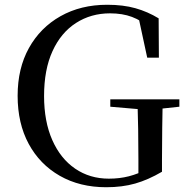

<svg xmlns="http://www.w3.org/2000/svg" viewBox="-20 -769 786 806"><path d="M426 17Q315 17 231 -31Q147 -79 100.5 -165Q54 -251 54 -367Q54 -482 101.5 -567.5Q149 -653 234 -701Q319 -749 430 -749Q497 -749 548.5 -734.5Q600 -720 646 -692L647 -527H598L559 -708L617 -686V-648Q574 -683 534 -698Q494 -713 442 -713Q362 -713 299 -672.5Q236 -632 200.5 -554.5Q165 -477 165 -366Q165 -259 199.5 -181Q234 -103 295.5 -61Q357 -19 437 -19Q482 -19 521 -29Q560 -39 600 -60L561 -31V-101Q561 -165 560 -226.5Q559 -288 557 -352H663Q662 -294 661 -232.5Q660 -171 660 -99V-48Q602 -14 547.5 1.5Q493 17 426 17ZM443 -321V-352H733V-321L621 -309H583Z"/></svg>

Font: Noto Serif KR ExtraLight Medium
Style: Regular
Weight: 500
Version: Version 2.002-H1;hotconv 1.1.0;makeotfexe 2.6.0